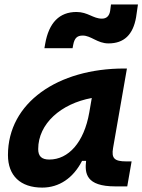

<svg xmlns="http://www.w3.org/2000/svg" viewBox="-20 -829 637 859"><path d="M168.9 10.3C244.6 10.3 307.6 -32.2 347.2 -109.4H365.2C358.9 -54.2 363.8 4.9 496.1 4.9H549.3L568.8 -106.9H545.4C491.7 -106.9 478 -120.6 485.8 -166.5L547.9 -522.5H535.6C239.3 -522.5 15.6 -370.1 15.6 -135.3C15.6 -43 71.3 10.3 168.9 10.3ZM178.7 -613.3H304.7L307.6 -628.9C313.5 -659.7 326.2 -669.9 350.1 -669.9C387.7 -669.9 415.5 -634.8 465.3 -634.8C534.7 -634.8 575.2 -673.3 588.9 -752L597.2 -809.1H476.6L472.7 -779.8C468.8 -757.3 456.5 -745.6 436 -745.6C396.5 -745.6 373 -775.4 322.3 -775.4C246.1 -775.4 198.7 -728 182.1 -632.8ZM200.7 -115.2C166.5 -115.2 150.9 -129.9 150.9 -162.1C150.9 -275.4 252.4 -365.2 390.6 -390.6L379.4 -325.7C356 -191.4 286.1 -115.2 200.7 -115.2Z"/></svg>

Font: Cascadia Mono NF
Style: Bold Italic
Weight: 700
Italic angle: -10°
Monospace: yes
Designer: Aaron Bell
Foundry: Saja Typeworks
Version: Version 2404.023